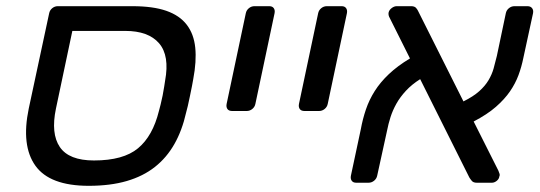

<svg xmlns="http://www.w3.org/2000/svg" viewBox="-20 -591 1745 621"><path d="M73 -240 139 -548Q141 -558 149 -564.5Q157 -571 167 -571H408Q475 -571 518 -556Q561 -541 584 -511Q607 -481 611.5 -437Q616 -393 605 -335Q604 -328 601 -313Q598 -298 594.5 -281Q591 -264 587.5 -248.5Q584 -233 582 -227Q569 -169 544 -125Q519 -81 481 -51Q443 -21 390 -5.5Q337 10 267 10Q141 10 94.5 -55Q48 -120 73 -240ZM284 -72Q379 -72 426.5 -111.5Q474 -151 494 -232Q496 -239 499.5 -253Q503 -267 506 -282Q509 -297 511 -310.5Q513 -324 514 -330Q529 -411 494.5 -451Q460 -491 385 -491H214L161 -240Q144 -159 173.5 -115.5Q203 -72 284 -72Z M713 -255 775 -548Q777 -558 785 -564.5Q793 -571 803 -571H851Q861 -571 865.5 -564.5Q870 -558 868 -548L806 -255Q804 -245 796 -238.5Q788 -232 778 -232H731Q720 -232 715.5 -238.5Q711 -245 713 -255Z M947 -255 1009 -548Q1011 -558 1019 -564.5Q1027 -571 1037 -571H1085Q1095 -571 1099.5 -564.5Q1104 -558 1102 -548L1040 -255Q1038 -245 1030 -238.5Q1022 -232 1012 -232H965Q954 -232 949.5 -238.5Q945 -245 947 -255Z M1115 -23 1147 -173Q1153 -206 1163.5 -237Q1174 -268 1192 -296.5Q1210 -325 1238 -351.5Q1266 -378 1306 -402L1241 -532Q1235 -542 1237 -551Q1239 -559 1247 -565Q1255 -571 1263 -571H1310Q1321 -571 1326 -565Q1331 -559 1333 -554L1479 -263Q1511 -279 1530 -296Q1549 -313 1560 -331.5Q1571 -350 1576.5 -369.5Q1582 -389 1587 -410L1616 -548Q1618 -558 1626 -564.5Q1634 -571 1644 -571H1686Q1696 -571 1701 -564.5Q1706 -558 1704 -548L1673 -405Q1667 -375 1657 -348Q1647 -321 1629.5 -295.5Q1612 -270 1584 -245.5Q1556 -221 1512 -198L1592 -39Q1595 -32 1596 -28Q1597 -24 1595 -20Q1594 -12 1586.5 -6Q1579 0 1571 0H1522Q1511 0 1506 -6Q1501 -12 1498 -17L1339 -335Q1312 -318 1293 -297.5Q1274 -277 1262 -255.5Q1250 -234 1243 -212Q1236 -190 1232 -169L1200 -23Q1198 -13 1190 -6.5Q1182 0 1172 0H1132Q1122 0 1117.5 -6.5Q1113 -13 1115 -23Z"/></svg>

Font: SVN-Rubik
Style: Italic
Weight: 400
Italic angle: -12°
Designer: Hubert and Fischer
Foundry: Hubert & Fischer
Version: Version 2.101; ttfautohint (v1.8.3)